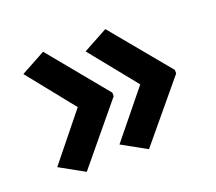

<svg xmlns="http://www.w3.org/2000/svg" viewBox="-84 -601 742 661"><g transform="rotate(-20 287.5 -270.0)"><path d="M535 -263 358 -50 268 -100 406 -270 268 -441 358 -490 535 -276ZM306 -263 130 -50 40 -100 177 -270 40 -441 130 -490 306 -276Z"/></g></svg>

Font: Noto Sans Malayalam SemiBold
Style: Regular
Weight: 600
Designer: Jelle Bosma - Monotype Design Team
Foundry: Monotype Imaging Inc.
Version: Version 2.104; ttfautohint (v1.8.4.7-5d5b)